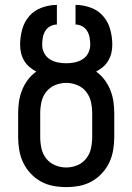

<svg xmlns="http://www.w3.org/2000/svg" viewBox="-20 -755 540 783"><path d="M250 8Q223 8 196.5 3Q170 -2 146.5 -15Q123 -28 104.5 -48Q86 -68 74.5 -92Q63 -116 58.5 -143Q54 -170 54 -196V-293Q54 -317 57.5 -341Q61 -365 70 -387.5Q79 -410 93.5 -429.5Q108 -449 128 -463Q113 -471 100 -482Q87 -493 78.5 -507.5Q70 -522 66 -538.5Q62 -555 62 -572Q62 -604 70.5 -635Q79 -666 99.5 -689.5Q120 -713 150.5 -724Q181 -735 212 -735V-655Q198 -655 185 -648Q172 -641 164.5 -628.5Q157 -616 154.5 -601.5Q152 -587 152 -572Q152 -555 160 -539Q168 -523 183 -513.5Q198 -504 215.5 -500.5Q233 -497 250 -497Q267 -497 284.5 -500.5Q302 -504 317 -513.5Q332 -523 340 -539Q348 -555 348 -572Q348 -587 345.5 -601.5Q343 -616 335.5 -628.5Q328 -641 315 -648Q302 -655 288 -655V-735Q319 -735 349.5 -724Q380 -713 400.5 -689.5Q421 -666 429.5 -635Q438 -604 438 -572Q438 -555 434 -538.5Q430 -522 421.5 -507.5Q413 -493 400 -482Q387 -471 372 -463Q392 -449 406.5 -429.5Q421 -410 430 -387.5Q439 -365 442.5 -341Q446 -317 446 -293V-196Q446 -170 441.5 -143Q437 -116 425.5 -92Q414 -68 395.5 -48Q377 -28 353.5 -15Q330 -2 303.5 3Q277 8 250 8ZM250 -72Q273 -72 295 -81Q317 -90 331.5 -108.5Q346 -127 351 -150Q356 -173 356 -196V-293Q356 -316 351 -339Q346 -362 331.5 -380.5Q317 -399 295 -408Q273 -417 250 -417Q227 -417 205 -408Q183 -399 168.5 -380.5Q154 -362 149 -339Q144 -316 144 -293V-196Q144 -173 149 -150Q154 -127 168.5 -108.5Q183 -90 205 -81Q227 -72 250 -72Z"/></svg>

Font: Iosevka SS04 Medium
Style: Regular
Weight: 500
Monospace: yes
Designer: Belleve Invis
Foundry: Belleve Invis
Version: Version 19.0.0; ttfautohint (v1.8.4)